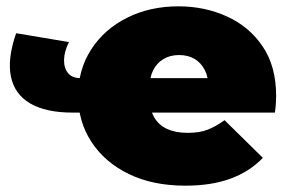

<svg xmlns="http://www.w3.org/2000/svg" viewBox="-20 -577 906 607"><path d="M339 -221H210Q125 -221 75.5 -250Q26 -279 14.5 -335Q3 -391 31 -472L198 -444Q183 -414 182.5 -388Q182 -362 195 -346Q208 -330 235 -330H339ZM566 10Q463 10 387 -27Q311 -64 269 -128.5Q227 -193 227 -274Q227 -357 268.5 -421Q310 -485 382 -521Q454 -557 544 -557Q627 -557 697.5 -525Q768 -493 810.5 -430Q853 -367 853 -274Q853 -262 852 -247.5Q851 -233 849 -221H418V-330H727L639 -301Q639 -333 627.5 -355.5Q616 -378 595.5 -390.5Q575 -403 546 -403Q518 -403 497 -390.5Q476 -378 464.5 -355.5Q453 -333 453 -301V-267Q453 -232 467 -207Q481 -182 508 -169.5Q535 -157 573 -157Q611 -157 636.5 -167Q662 -177 690 -197L811 -78Q770 -35 709.5 -12.5Q649 10 566 10Z"/></svg>

Font: MOST Montserrat Black
Style: Regular
Weight: 900
Designer: Julieta Ulanovsky
Foundry: Julieta Ulanovsky
Version: Version 8.000;March 11, 2024;FontCreator 15.0.0.2926 64-bit